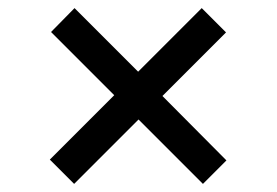

<svg xmlns="http://www.w3.org/2000/svg" viewBox="-20 -604 683 474"><path d="M481 -150 322 -309 163 -150 103 -210 262 -369 106 -525 164 -584 321 -427 478 -584 538 -524 381 -367 539 -208Z"/></svg>

Font: DVN-Poppins
Style: Regular
Weight: 400
Designer: Ninad Kale (Devanagari), Jonny Pinhorn (Latin)
Foundry: Indian Type Foundry
Version: 4.004